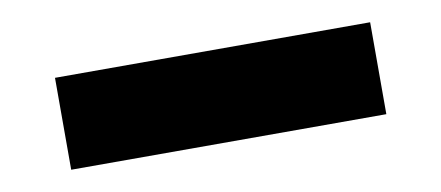

<svg xmlns="http://www.w3.org/2000/svg" viewBox="-31 -49 662 288"><g transform="rotate(-10 300.0 95.0)"><path d="M60 165V25H540V165Z"/></g></svg>

Font: Tiny ExtraBold
Style: Regular
Weight: 800
Designer: Philipp Nurullin, Konstantin Bulenkov
Foundry: JetBrains
Version: Version 2.251; ttfautohint (v1.8.4.7-5d5b)